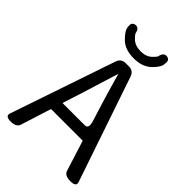

<svg xmlns="http://www.w3.org/2000/svg" viewBox="-271 -1044 1149 1149"><g transform="rotate(45 303.5 -469.0)"><path d="M227 -410 191 -298H380Q413 -298 395 -354Q378 -410 363 -456.5Q348 -503 304 -658Q273 -556 227 -410ZM13 -31 240 -698Q252 -734 290 -734H317Q355 -734 367 -698L594 -31Q604 0 555 0Q506 0 497 -31L436 -224H168L107 -31Q97 0 50 0Q3 0 13 -31ZM458 -897Q459 -869 417.5 -828.5Q376 -788 302.5 -788Q229 -788 188 -828.5Q147 -869 146 -897Q140 -932 167 -937Q195 -942 204 -908Q202 -900 229 -873Q257 -847 303 -847Q349 -847 376 -873.5Q403 -900 400 -908Q410 -942 437.5 -937Q465 -932 458 -897Z"/></g></svg>

Font: Raw Maruko Gothic CJK TC
Style: Regular
Weight: 400
Version: Version 1.001